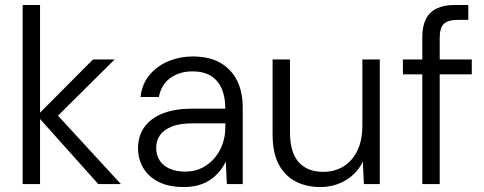

<svg xmlns="http://www.w3.org/2000/svg" viewBox="-20 -740 1948 772"><path d="M375 0 129 -275 354 -501H441L190 -252L191 -299L466 0ZM71 0V-720H141V0Z M718 12Q657 12 616 -9.5Q575 -31 555 -66.5Q535 -102 535 -143Q535 -195 562 -231Q589 -267 637.5 -285Q686 -303 750 -303H886Q886 -351 871 -384.5Q856 -418 827 -435.5Q798 -453 754 -453Q702 -453 665 -426.5Q628 -400 619 -350H545Q551 -403 582 -439.5Q613 -476 658.5 -494.5Q704 -513 754 -513Q823 -513 867.5 -486.5Q912 -460 934 -414.5Q956 -369 956 -308V0H892L888 -91Q879 -71 863.5 -52Q848 -33 827.5 -18.5Q807 -4 780 4Q753 12 718 12ZM725 -50Q763 -50 792.5 -65Q822 -80 843 -105Q864 -130 875 -161.5Q886 -193 886 -226V-244H755Q701 -244 669 -230.5Q637 -217 622.5 -195.5Q608 -174 608 -145Q608 -117 621.5 -95.5Q635 -74 661.5 -62Q688 -50 725 -50Z M1268 12Q1211 12 1167.5 -11Q1124 -34 1100 -80.5Q1076 -127 1076 -201V-501H1146V-209Q1146 -127 1181 -88Q1216 -49 1280 -49Q1325 -49 1360.5 -70.5Q1396 -92 1416.5 -133.5Q1437 -175 1437 -236V-501H1507V0H1443L1439 -90Q1415 -42 1369.5 -15Q1324 12 1268 12Z M1678 0V-591Q1678 -635 1692.5 -663.5Q1707 -692 1736 -706Q1765 -720 1809 -720H1863V-660H1821Q1781 -660 1764.5 -644Q1748 -628 1748 -588V0ZM1600 -441V-501H1877V-441Z"/></svg>

Font: DM Sans 18pt Light
Style: Regular
Weight: 300
Designer: Colophon Foundry, Jonny Pinhorn
Foundry: Colophon Foundry
Version: Version 4.004;gftools[0.9.30]